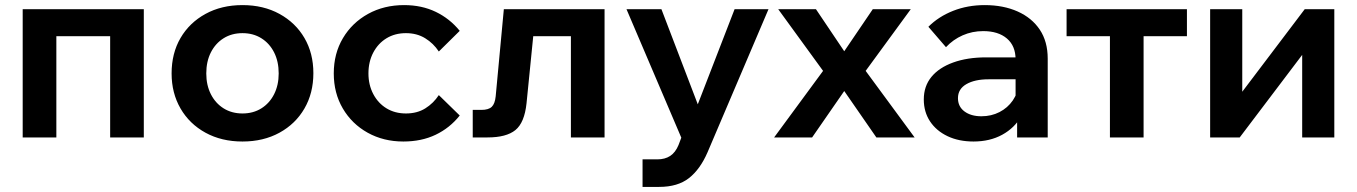

<svg xmlns="http://www.w3.org/2000/svg" viewBox="-20 -539 5322 753"><path d="M69 0V-503H544V0H412V-484L506 -397H102L201 -484V0Z M931 16Q849 16 786 -18.5Q723 -53 688 -113.5Q653 -174 653 -251Q653 -330 688 -390Q723 -450 786 -484.5Q849 -519 931 -519Q1013 -519 1076 -484.5Q1139 -450 1174 -390Q1209 -330 1209 -252Q1209 -174 1174 -113.5Q1139 -53 1076 -18.5Q1013 16 931 16ZM931 -94Q973 -94 1005 -114Q1037 -134 1055 -169.5Q1073 -205 1073 -251Q1073 -298 1055 -333.5Q1037 -369 1005 -389Q973 -409 931 -409Q889 -409 857 -389Q825 -369 807 -333.5Q789 -298 789 -251Q789 -205 807 -169.5Q825 -134 857 -114Q889 -94 931 -94Z M1701 -166 1783 -86Q1744 -37 1688.5 -10.5Q1633 16 1562 16Q1484 16 1422 -18.5Q1360 -53 1324.5 -113.5Q1289 -174 1289 -251Q1289 -329 1325 -389.5Q1361 -450 1423.5 -484.5Q1486 -519 1565 -519Q1634 -519 1689 -492.5Q1744 -466 1783 -418L1701 -337Q1680 -369 1647.5 -389Q1615 -409 1572 -409Q1529 -409 1496 -389Q1463 -369 1444 -333Q1425 -297 1425 -251Q1425 -206 1444 -170Q1463 -134 1496 -114Q1529 -94 1572 -94Q1616 -94 1648 -114Q1680 -134 1701 -166Z M1834 0V-108H1868Q1896 -108 1908.5 -120Q1921 -132 1924 -161L1956 -503H2351V0H2219V-484L2314 -397H1979L2080 -484L2045 -134Q2037 -58 2001.5 -29Q1966 0 1892 0Z M2861 -503H2994L2755 58Q2726 125 2682 159.5Q2638 194 2565 194H2500V86H2558Q2588 86 2608.5 72.5Q2629 59 2641 30L2652 1L2437 -503H2574L2738 -74H2695Z M3165 0H3016L3208 -261L3032 -503H3180L3291 -338L3403 -503H3552L3375 -261L3567 0H3417L3291 -182Z M4089 0H3969V-101L3963 -117V-306Q3963 -359 3929 -388Q3895 -417 3836 -417Q3793 -417 3755.5 -400.5Q3718 -384 3690 -354L3621 -434Q3661 -474 3718 -496.5Q3775 -519 3842 -519Q3915 -519 3971 -494Q4027 -469 4058 -422.5Q4089 -376 4089 -309ZM3798 16Q3740 16 3696 -5Q3652 -26 3627.5 -63Q3603 -100 3603 -149Q3603 -201 3633 -237.5Q3663 -274 3718.5 -294Q3774 -314 3847 -314H3976V-228H3857Q3803 -228 3770 -209Q3737 -190 3737 -154Q3737 -121 3762.5 -102Q3788 -83 3829 -83Q3868 -83 3900 -99.5Q3932 -116 3952 -145Q3972 -174 3975 -211L4013 -193Q4013 -131 3986 -84Q3959 -37 3910.5 -10.5Q3862 16 3798 16Z M4333 0V-458H4465V0ZM4163 -397V-503H4635V-397Z M4726 0V-503H4852V-168L4845 -170L5097 -503H5213V0H5087V-335L5094 -333L4842 0Z"/></svg>

Font: Wix Madefor Display
Style: Bold
Weight: 700
Designer: Dalton Maag Ltd
Foundry: Dalton Maag Ltd
Version: Version 3.100